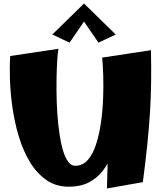

<svg xmlns="http://www.w3.org/2000/svg" viewBox="-20 -1052 925 1090"><path d="M371 8Q297 8 242.5 -30.5Q188 -69 149.5 -133Q111 -197 87 -276.5Q63 -356 51 -439.5Q39 -523 36.5 -600Q34 -677 38 -734L312 -775Q308 -756 305 -710.5Q302 -665 301 -604Q300 -543 302 -476Q304 -409 311 -344Q318 -279 330 -226.5Q342 -174 361 -142.5Q380 -111 407 -111Q450 -111 479 -144.5Q508 -178 526 -234.5Q544 -291 553.5 -358.5Q563 -426 565.5 -495.5Q568 -565 566 -625Q564 -685 560 -725L664 -511Q663 -462 659 -405Q655 -348 645 -289.5Q635 -231 615.5 -178Q596 -125 564 -83Q532 -41 484.5 -16.5Q437 8 371 8ZM587 18Q591 -90 591.5 -183Q592 -276 589 -362Q586 -448 579 -536.5Q572 -625 560 -725L837 -767Q839 -675 838 -588.5Q837 -502 831.5 -414Q826 -326 816 -229Q806 -132 791 -18ZM375 -810 277 -856 457 -1032 471 -950ZM539 -810 443 -950 457 -1032 637 -856Z"/></svg>

Font: Marhey Light
Style: Regular
Weight: 300
Designer: Nur Syamsi & Bustanul Arifin
Foundry: Namelatype
Version: Version 1.000